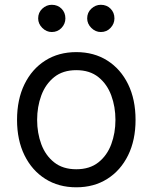

<svg xmlns="http://www.w3.org/2000/svg" viewBox="-20 -770 637 801"><path d="M298.3 11.4Q224.4 11.4 168.9 -23.8Q113.3 -58.9 82.2 -122.2Q51.1 -185.4 51.1 -269.9Q51.1 -355.1 82.2 -418.7Q113.3 -482.2 168.9 -517.4Q224.4 -552.6 298.3 -552.6Q372.2 -552.6 427.7 -517.4Q483.3 -482.2 514.4 -418.7Q545.5 -355.1 545.5 -269.9Q545.5 -185.4 514.4 -122.2Q483.3 -58.9 427.7 -23.8Q372.2 11.4 298.3 11.4ZM298.3 -63.9Q354.4 -63.9 390.6 -92.7Q426.8 -121.4 444.2 -168.3Q461.6 -215.2 461.6 -269.9Q461.6 -324.6 444.2 -371.8Q426.8 -419 390.6 -448.2Q354.4 -477.3 298.3 -477.3Q242.2 -477.3 206 -448.2Q169.7 -419 152.3 -371.8Q134.9 -324.6 134.9 -269.9Q134.9 -215.2 152.3 -168.3Q169.7 -121.4 206 -92.7Q242.2 -63.9 298.3 -63.9ZM196 -636.4Q173.7 -636.4 156.4 -653.6Q139.2 -670.8 139.2 -693.2Q139.2 -717.7 156.4 -733.8Q173.7 -750 196 -750Q220.5 -750 236.7 -733.8Q252.8 -717.7 252.8 -693.2Q252.8 -670.8 236.7 -653.6Q220.5 -636.4 196 -636.4ZM400.6 -636.4Q378.2 -636.4 361 -653.6Q343.7 -670.8 343.7 -693.2Q343.7 -717.7 361 -733.8Q378.2 -750 400.6 -750Q425.1 -750 441.2 -733.8Q457.4 -717.7 457.4 -693.2Q457.4 -670.8 441.2 -653.6Q425.1 -636.4 400.6 -636.4Z"/></svg>

Font: Inter Zeller
Style: Regular
Weight: 400
Designer: Rasmus Andersson; Joe Bland
Foundry: zeller
Version: Version 3.015;git-dec3a8cb1